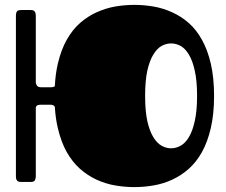

<svg xmlns="http://www.w3.org/2000/svg" viewBox="-20 -744 923 783"><path d="M750.5 -185.1Q735.8 -160.2 716.8 -149.9Q697.8 -139.2 677.7 -139.2Q657.7 -139.2 638.7 -149.9Q620.1 -160.2 605 -185.1Q589.8 -210 580.6 -251Q571.8 -292 571.8 -353Q571.8 -414.1 580.6 -455.1Q589.8 -496.1 605 -521Q620.1 -545.9 638.7 -556.6Q657.7 -566.9 677.7 -566.9Q697.8 -566.9 716.8 -556.6Q735.8 -545.9 750.5 -521Q765.6 -496.1 774.4 -455.1Q783.7 -414.1 783.7 -353Q783.7 -292 774.4 -251Q765.6 -210 750.5 -185.1ZM803.7 -581.5Q780.8 -623 749.5 -650.4Q718.3 -677.7 682.1 -693.8Q646 -710.4 606.4 -717.3Q566.9 -724.1 527.8 -724.1Q488.8 -724.1 449.2 -717.3Q410.2 -710.4 374 -693.8Q337.9 -677.7 306.6 -650.4Q275.4 -623 252 -581.5Q229 -540.5 215.8 -483.9Q206.1 -442.9 203.6 -392.6Q199.2 -388.2 187 -388.2H147Q135.7 -388.2 130.9 -394.5Q127 -399.9 126 -406.2V-680.2Q126 -690.4 121.6 -696.8Q117.7 -703.1 105 -703.1H67.9L59.6 -702.6Q55.2 -702.1 51.8 -700.2Q48.8 -697.8 46.9 -693.4Q44.9 -688.5 44.9 -680.2V-24.9Q44.9 -16.6 46.9 -11.7Q49.3 -7.3 52.7 -4.9Q55.7 -2.9 60.1 -2.4L68.8 -2H106Q118.7 -2 122.6 -9.3Q126 -16.6 126 -24.9V-305.7L127.9 -310.5Q131.8 -316.9 146 -316.9H186Q197.3 -316.9 202.1 -310.5L203.6 -308.1Q206.5 -260.7 215.8 -221.7Q229 -165.5 252 -124Q275.4 -83 306.6 -55.2Q337.9 -27.8 374 -11.2Q410.2 5.4 449.2 12.2Q488.8 19 527.8 19Q566.9 19 606.4 12.2Q646 5.4 682.1 -11.2Q718.3 -27.8 749.5 -55.2Q780.8 -83 803.7 -124Q826.7 -165.5 839.8 -222.2Q853 -278.8 853 -353Q853 -427.2 839.8 -483.9Q826.7 -540.5 803.7 -581.5Z"/></svg>

Font: Fascinate Cyrillic
Style: Regular
Weight: 900
Designer: Denis Ignatov
Foundry: Astigmatic (AOETI)
Version: Version 1.00 November 30, 2018, initial release